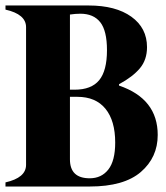

<svg xmlns="http://www.w3.org/2000/svg" viewBox="-21 -680 605 700"><path d="M306 0H-1V-15Q74 -32 74 -79V-581Q74 -628 -1 -645V-660H302Q401 -660 458 -619Q515 -578 515 -508Q515 -462 489 -431Q463 -400 413 -373V-368Q554 -320 554 -188Q554 -106 492.5 -53Q431 0 306 0ZM234 -627V-353H251Q312 -353 340.5 -387.5Q369 -422 369 -497Q369 -568 344.5 -599Q320 -630 272 -630Q254 -630 234 -627ZM399 -160Q399 -240 363.5 -283.5Q328 -327 261 -327H234V-99Q234 -30 306 -30Q349 -30 374 -62Q399 -94 399 -160Z"/></svg>

Font: FFF_NEPSZA-BADSAG Bold
Style: Regular
Weight: 700
Designer: bBox Type GmbH
Foundry: bBox Type GmbH
Version: Version 0.002